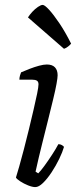

<svg xmlns="http://www.w3.org/2000/svg" viewBox="-20 -763 319 783"><path d="M124 0Q112 0 94.5 -7Q77 -14 62.5 -23.5Q48 -33 45 -39Q50 -54 58.5 -84.5Q67 -115 77.5 -154.5Q88 -194 98 -236Q108 -278 117 -316Q126 -354 131.5 -381.5Q137 -409 137 -419Q137 -430 130.5 -434Q124 -438 112 -438H59Q59 -446 61.5 -455Q64 -464 66 -468Q82 -475 101.5 -482.5Q121 -490 139.5 -495Q158 -500 171 -500Q193 -500 204 -488.5Q215 -477 215 -456Q215 -446 210.5 -421Q206 -396 197 -359Q188 -322 176.5 -275.5Q165 -229 151.5 -175.5Q138 -122 125 -63L136 -56Q146 -66 161 -86.5Q176 -107 192 -131.5Q208 -156 218 -175Q226 -175 232 -171.5Q238 -168 241 -164Q235 -143 221.5 -115Q208 -87 190.5 -60.5Q173 -34 155.5 -17Q138 0 124 0ZM241 -564 94 -692Q101 -703 112 -715Q123 -727 135 -735Q147 -743 154 -743Q162 -743 180 -723.5Q198 -704 222 -668.5Q246 -633 270 -585Q266 -580 258 -573.5Q250 -567 241 -564Z"/></svg>

Font: Texturina 12pt ExtraLight
Style: Italic
Weight: 250
Italic angle: -11°
Designer: Guillermo Torres Carreño
Foundry: Omnibus-Type
Version: Version 1.002